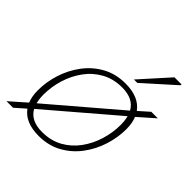

<svg xmlns="http://www.w3.org/2000/svg" viewBox="-214 -879 1036 1036"><g transform="rotate(45 303.5 -361.0)"><path d="M369.5 -522Q472 -522 516.5 -460L575 -512H625L532.5 -430.5Q546.5 -396.5 546.5 -350.5Q546.5 -287 526.2 -223.2Q506 -159.5 466.5 -106.8Q427 -54 369.2 -22Q311.5 10 237 10Q134.5 10 90.5 -51.5L32 0H-18L74 -81Q60 -115.5 60 -161.5Q60 -225 80.2 -288.8Q100.5 -352.5 140 -405.2Q179.5 -458 237.2 -490Q295 -522 369.5 -522ZM98 -167.5Q98 -133 105 -107L489.5 -435.5Q457.5 -494 371.5 -494Q305 -494 253.8 -465.5Q202.5 -437 168 -389.5Q133.5 -342 115.8 -284Q98 -226 98 -167.5ZM235 -18Q302 -18 353 -46.5Q404 -75 438.5 -122.5Q473 -170 490.8 -228Q508.5 -286 508.5 -344.5Q508.5 -378.5 501.5 -405L117 -76Q149 -18 235 -18ZM385.5 -569 532 -732H586.5L584.5 -724L411.5 -569Z"/></g></svg>

Font: Newsreader Caption ExtraLight
Style: Italic
Weight: 275
Italic angle: -17°
Designer: Hugues Gentile
Foundry: Production Type
Version: Version 1.001